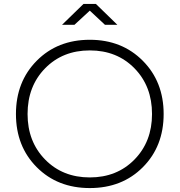

<svg xmlns="http://www.w3.org/2000/svg" viewBox="-20 -930 912 975"><path d="M61 -351Q61 -515 166.5 -621.5Q272 -728 436 -728Q599 -728 705 -621.5Q811 -515 811 -351Q811 -187 705.5 -81Q600 25 436 25Q272 25 166.5 -81Q61 -187 61 -351ZM120 -351Q120 -211 209 -120Q298 -29 436 -29Q574 -29 663 -120Q752 -211 752 -351Q752 -492 663 -583Q574 -674 436 -674Q298 -674 209 -583Q120 -492 120 -351ZM358 -804H295L404 -910H467L576 -804H513L436 -876Z"/></svg>

Font: Metropolitano Light
Style: Regular
Weight: 300
Designer: Fonts by Alex Slobzheninov & Chris M. Simpson / Changes by Cristiano Sobral
Foundry: Fonts by Alex Slobzheninov & Chris M. Simpson / Changes by Cristiano Sobral
Version: Version 1.00;August 30, 2020;FontCreator 13.0.0.2681 64-bit